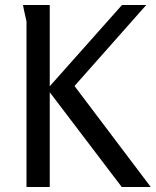

<svg xmlns="http://www.w3.org/2000/svg" viewBox="-20 -748 624 768"><path d="M583 0H467L179 -379V0H86V-662Q86 -663 82.5 -678Q79 -693 75.5 -709.5Q72 -726 72 -728H179V-403L468 -728H565L278 -404Z"/></svg>

Font: Rosario
Style: Regular
Weight: 400
Designer: Hector Gatti
Foundry: Omnibus-Type
Version: Version 1.004